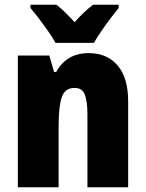

<svg xmlns="http://www.w3.org/2000/svg" viewBox="-20 -786 611 806"><path d="M353 -563Q429 -563 473.5 -511.5Q518 -460 518 -360V0H347V-306Q347 -361 336 -389Q325 -417 293 -417Q253 -417 239.5 -378.5Q226 -340 226 -250V0H55V-553H187L207 -484H216Q259 -563 353 -563ZM213 -606Q203 -625 183.5 -653Q164 -681 143.5 -708Q123 -735 108 -752V-766H217Q235 -752 253 -734.5Q271 -717 293 -693Q315 -717 334 -735Q353 -753 371 -766H478V-752Q463 -734 443 -707.5Q423 -681 404.5 -654Q386 -627 374 -606Z"/></svg>

Font: Noto Sans Myanmar Condensed Black
Style: Regular
Weight: 900
Width: 3
Designer: Monotype Design Team
Foundry: Monotype Imaging Inc.
Version: Version 2.107; ttfautohint (v1.8.4.7-5d5b)